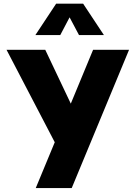

<svg xmlns="http://www.w3.org/2000/svg" viewBox="-20 -752 708 1017"><path d="M359.9 244.1H169.4L270 1.5L14.6 -488.3H219.7L355 -203.1L473.1 -488.3H663.6ZM530.3 -566.4H398.4L348.6 -660.2L299.3 -566.4H167.5L277.3 -732.4H420.4Z"/></svg>

Font: Kumbh Sans Black
Style: Regular
Weight: 900
Version: Version 1.005